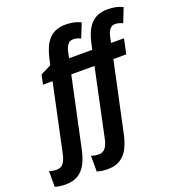

<svg xmlns="http://www.w3.org/2000/svg" viewBox="-284 -905 1188 1284"><g transform="rotate(-20 310.0 -262.5)"><path d="M-37.6 240.2Q-57.6 240.2 -76.9 237.5Q-96.2 234.9 -111.8 229.5V117.7Q-99.6 122.1 -85.9 124.5Q-72.3 127 -60.1 127Q-28.3 127 -11.5 104.5Q5.4 82 14.2 40.5L116.2 -439H48.3L62 -506.3L138.2 -544.4L147.9 -587.9Q157.2 -629.4 171.4 -662.1Q185.5 -694.8 206.5 -718Q227.5 -741.2 257.3 -753.2Q287.1 -765.1 327.6 -765.1Q356.9 -765.1 383.5 -759.5Q410.2 -753.9 434.1 -742.2L393.6 -641.6Q381.8 -647.5 368.4 -651.4Q355 -655.3 340.8 -655.3Q314.9 -655.3 300.8 -635.5Q286.6 -615.7 280.3 -583L272.5 -545.4H437.5L446.8 -587.9Q455.6 -629.4 469.7 -662.1Q483.9 -694.8 505.1 -718Q526.4 -741.2 556.2 -753.2Q585.9 -765.1 626.5 -765.1Q655.8 -765.1 682.4 -759.5Q709 -753.9 732.4 -742.2L692.9 -641.6Q680.2 -647.5 666.7 -651.4Q653.3 -655.3 639.2 -655.3Q613.8 -655.3 599.6 -635.5Q585.4 -615.7 579.1 -583L571.3 -545.4H663.1L640.6 -439H548.8L442.9 56.6Q431.6 109.4 411.1 150.9Q390.6 192.4 354.7 216.3Q318.8 240.2 261.2 240.2Q241.2 240.2 221.9 237.5Q202.6 234.9 187 229.5V117.7Q199.2 122.1 212.6 124.5Q226.1 127 238.8 127Q270.5 127 287.6 104.5Q304.7 82 313 40.5L414.6 -439H249.5L143.6 56.6Q132.8 109.4 112.3 150.9Q91.8 192.4 55.9 216.3Q20 240.2 -37.6 240.2Z"/></g></svg>

Font: Open Sans SemiCondensed
Style: Bold Italic
Weight: 700
Width: 4
Italic angle: -12°
Designer: Monotype Design Team
Foundry: Monotype Imaging Inc.
Version: Version 3.003